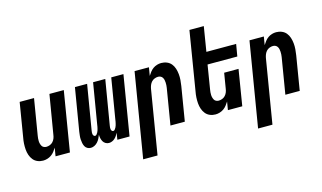

<svg xmlns="http://www.w3.org/2000/svg" viewBox="-105 -1067 2710 1614"><g transform="rotate(-15 1250.0 -260.0)"><path d="M152 8Q126 8 103.5 -1.5Q81 -11 66 -29.5Q51 -48 43 -71.5Q35 -95 33 -120.5Q31 -146 32.5 -172Q34 -198 39 -223L88 -520H213L161 -206Q159 -195 158 -183Q157 -171 157.5 -159.5Q158 -148 161 -137Q164 -126 169.5 -116.5Q175 -107 185.5 -102Q196 -97 208 -97Q223 -97 238.5 -103Q254 -109 265 -121Q276 -133 282 -148Q288 -163 290 -179L347 -520H472L386 0H261L273 -72Q263 -56 251 -40.5Q239 -25 223 -14Q207 -3 188.5 2.5Q170 8 152 8Z M567 8Q550 8 536.5 0Q523 -8 516 -21.5Q509 -35 506 -50.5Q503 -66 502 -82.5Q501 -99 503 -115.5Q505 -132 507 -148L569 -520H675L610 -131Q609 -123 608 -115Q607 -107 608.5 -100Q610 -93 614.5 -86.5Q619 -80 627 -80Q635 -80 641 -87.5Q647 -95 651 -102.5Q655 -110 657.5 -118Q660 -126 662 -134Q664 -142 665.5 -150Q667 -158 668 -166L727 -520H833L768 -131Q767 -123 766 -115Q765 -107 766.5 -100Q768 -93 772.5 -86.5Q777 -80 785 -80Q793 -80 799 -87.5Q805 -95 809 -102.5Q813 -110 815.5 -118Q818 -126 820 -134Q822 -142 823.5 -150Q825 -158 826 -166L885 -520H991L905 0H799L808 -59Q802 -46 794 -34Q786 -22 775.5 -12.5Q765 -3 751.5 2.5Q738 8 725 8Q709 8 695.5 0Q682 -8 674.5 -21Q667 -34 663.5 -49.5Q660 -65 660 -81Q654 -65 646.5 -50Q639 -35 627 -21.5Q615 -8 599 0Q583 8 567 8Z M966 215 1088 -520H1213L1201 -448Q1211 -464 1223 -479.5Q1235 -495 1250.5 -506Q1266 -517 1284.5 -522.5Q1303 -528 1321 -528Q1347 -528 1370 -518.5Q1393 -509 1408 -490.5Q1423 -472 1430.5 -448.5Q1438 -425 1440.5 -399.5Q1443 -374 1441 -348Q1439 -322 1435 -297L1386 0H1261L1313 -314Q1315 -325 1315.5 -337Q1316 -349 1315.5 -360.5Q1315 -372 1312.5 -383Q1310 -394 1304 -403.5Q1298 -413 1288 -418Q1278 -423 1266 -423Q1251 -423 1235.5 -417Q1220 -411 1209 -399Q1198 -387 1192 -372Q1186 -357 1183 -341L1091 215Z M1652 8Q1626 8 1603.5 -1.5Q1581 -11 1566 -29.5Q1551 -48 1543 -71.5Q1535 -95 1533 -120.5Q1531 -146 1532.5 -172Q1534 -198 1539 -223L1623 -735H1748L1713 -520H1972L1954 -415H1695L1661 -206Q1659 -195 1658 -183Q1657 -171 1657.5 -159.5Q1658 -148 1661 -137Q1664 -126 1669.5 -116.5Q1675 -107 1685.5 -102Q1696 -97 1708 -97Q1723 -97 1738.5 -103Q1754 -109 1765 -121Q1776 -133 1782 -148Q1788 -163 1790 -179L1812 -312H1937L1886 0H1761L1773 -72Q1763 -56 1751 -40.5Q1739 -25 1723 -14Q1707 -3 1688.5 2.5Q1670 8 1652 8Z M1966 215 2088 -520H2213L2201 -448Q2211 -464 2223 -479.5Q2235 -495 2250.5 -506Q2266 -517 2284.5 -522.5Q2303 -528 2321 -528Q2347 -528 2370 -518.5Q2393 -509 2408 -490.5Q2423 -472 2430.5 -448.5Q2438 -425 2440.5 -399.5Q2443 -374 2441 -348Q2439 -322 2435 -297L2386 0H2261L2313 -314Q2315 -325 2315.5 -337Q2316 -349 2315.5 -360.5Q2315 -372 2312.5 -383Q2310 -394 2304 -403.5Q2298 -413 2288 -418Q2278 -423 2266 -423Q2251 -423 2235.5 -417Q2220 -411 2209 -399Q2198 -387 2192 -372Q2186 -357 2183 -341L2091 215Z"/></g></svg>

Font: Iosevka Term Curly Extrabold
Style: Italic
Weight: 800
Italic angle: -9°
Designer: Belleve Invis
Foundry: Belleve Invis
Version: Version 32.3.0